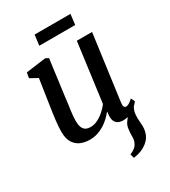

<svg xmlns="http://www.w3.org/2000/svg" viewBox="-230 -836 1051 1190"><g transform="rotate(-30 295.0 -241.0)"><path d="M367.5 243.5 359.5 214.5Q382 205 395.2 194.2Q408.5 183.5 416 166.5Q425 148.5 424.5 123.8Q424 99 427.5 73.5Q430.5 44.5 446.5 24.5Q462.5 4.5 473.5 -10.5L538.5 -49Q521 -28.5 515 -6.8Q509 15 509.5 42Q509.5 55 511.2 70.8Q513 86.5 513 101Q513 133 501.5 159.8Q490 186.5 463 207Q444.5 221 421.8 230Q399 239 367.5 243.5ZM187 10Q153.5 10 124.5 -2Q95.5 -14 77.2 -42Q59 -70 58.5 -119.5Q58.5 -136.5 60 -157.5Q61.5 -178.5 64.2 -201.8Q67 -225 70.2 -248.5Q73.5 -272 77 -294L105 -479.5L51 -509L57.5 -547L199.5 -566L221 -555L186 -290Q184 -268.5 181 -247.8Q178 -227 175.2 -207.5Q172.5 -188 171 -170Q169.5 -152 169.5 -136.5Q169.5 -105 177 -87.5Q184.5 -70 198.5 -63Q212.5 -56 232.5 -56Q257.5 -56 282.8 -68.5Q308 -81 330 -100.5Q352 -120 368 -141L424 -562H533L469.5 -92Q467 -73 471.8 -64.2Q476.5 -55.5 485 -55.5Q494.5 -55.5 505.8 -62Q517 -68.5 535 -84.5L548 -57.5Q543.5 -50 527.2 -33.8Q511 -17.5 485.5 -4Q460 9.5 428 9.5Q395.5 9.5 379.8 -7Q364 -23.5 364.5 -51Q364.5 -53 364.5 -57Q364.5 -61 365 -66Q365.5 -71 366.2 -76.5Q367 -82 367.5 -86.5L366 -87.5Q351.5 -69.5 333.5 -52.2Q315.5 -35 293.2 -21Q271 -7 244.5 1.5Q218 10 187 10ZM216.5 -726H473L464 -651.5H207Z"/></g></svg>

Font: Merriweather 20pt Medium
Style: Italic
Weight: 500
Italic angle: -7.8°
Version: Version 2.101